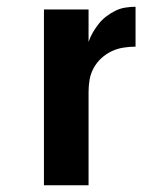

<svg xmlns="http://www.w3.org/2000/svg" viewBox="-20 -548 490 568"><path d="M110 0V-520H242V-424Q247 -439 255 -452.5Q263 -466 272.5 -478Q282 -490 294.5 -499.5Q307 -509 321 -516Q335 -523 350.5 -525.5Q366 -528 381 -528V-410Q363 -410 344.5 -407Q326 -404 309.5 -396Q293 -388 279.5 -375.5Q266 -363 257 -346.5Q248 -330 245 -312Q242 -294 242 -276V0Z"/></svg>

Font: Iosevka Aile Extrabold
Style: Regular
Weight: 800
Designer: Belleve Invis
Foundry: Belleve Invis
Version: Version 27.3.5; ttfautohint (v1.8.4)